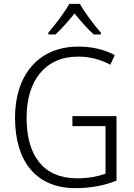

<svg xmlns="http://www.w3.org/2000/svg" viewBox="-20 -967 694 997"><path d="M395 -947H340C316 -903 265 -837 231 -797V-788H268C300 -817 337 -860 367 -897C398 -859 434 -817 467 -788H504V-797C472 -833 419 -902 395 -947ZM356 -364V-312H528V-65C488 -51 440 -41 381 -41C205 -41 118 -159 118 -356C118 -547 214 -673 385 -673C443 -673 499 -660 553 -631L576 -681C519 -711 456 -725 387 -725C176 -725 58 -573 58 -356C58 -133 164 10 372 10C449 10 520 -3 585 -29V-364Z"/></svg>

Font: Noto Sans SemiCondensed Light
Style: Regular
Weight: 300
Width: 4
Designer: Monotype Design Team
Foundry: Monotype Imaging Inc.
Version: Version 2.013